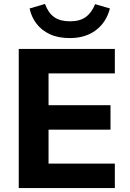

<svg xmlns="http://www.w3.org/2000/svg" viewBox="-20 -953 658 973"><path d="M75 0V-705H562V-581H226V-420H540V-296H226V-124H562V0ZM334 -760Q275 -760 233 -779.5Q191 -799 165 -833Q139 -867 130 -910L208 -933Q225 -887 255 -866Q285 -845 335 -845Q385 -845 415 -867Q445 -889 462 -932L537 -910Q519 -840 466 -800Q413 -760 334 -760Z"/></svg>

Font: Nunito Sans 11pt ExtraBold
Style: Regular
Weight: 800
Version: Version 3.101;gftools[0.9.27]